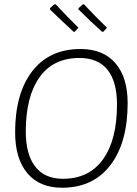

<svg xmlns="http://www.w3.org/2000/svg" viewBox="-20 -875 645 901"><path d="M465 -726H459Q402 -777 349 -830L348 -836L368 -854L374 -855Q430 -795 482 -745ZM331 -726H325Q270 -777 215 -830L214 -836L234 -854L241 -855Q296 -796 348 -745ZM358 -645Q464 -645 521.5 -578.5Q579 -512 579 -391Q579 -206 498 -100Q417 6 271 6Q166 6 108.5 -62Q51 -130 51 -254Q51 -437 131.5 -541Q212 -645 358 -645ZM353 -603Q230 -603 165.5 -512.5Q101 -422 101 -258Q101 -150 145.5 -93Q190 -36 275 -36Q398 -36 463.5 -127.5Q529 -219 529 -384Q529 -492 484.5 -547.5Q440 -603 353 -603Z"/></svg>

Font: Alegreya Sans SC Light
Style: Italic
Weight: 300
Italic angle: -7°
Designer: Juan Pablo del Peral
Foundry: Huerta Tipografica
Version: Version 2.007